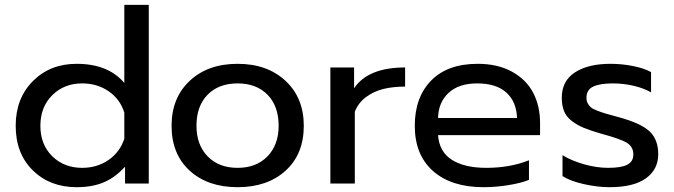

<svg xmlns="http://www.w3.org/2000/svg" viewBox="-20 -759 2787 794"><path d="M296.9 15.1Q186.5 15.1 115.7 -54.4Q44.9 -124 44.9 -238.8Q44.9 -352.1 116 -423.6Q187 -495.1 296.9 -495.1Q427.2 -495.1 494.1 -416V-738.8H595.2V0H497.1V-69.8Q457 -25.4 409.4 -5.1Q361.8 15.1 296.9 15.1ZM319.8 -64.9Q381.3 -64.9 428.5 -97.2Q475.6 -129.4 494.1 -185.1V-293Q477.1 -348.6 429.7 -381.3Q382.3 -414.1 319.8 -414.1Q245.1 -414.1 196 -365.2Q147 -316.4 147 -238.8Q147 -161.1 196 -113Q245.1 -64.9 319.8 -64.9Z M962.4 15.1Q839.4 15.1 764.4 -53.2Q689.5 -121.6 689.5 -238.8Q689.5 -354.5 764.6 -424.8Q839.8 -495.1 962.4 -495.1Q1085 -495.1 1160.6 -424.8Q1236.3 -354.5 1236.3 -238.8Q1236.3 -121.6 1161.1 -53.2Q1085.9 15.1 962.4 15.1ZM1132.3 -238.8Q1132.3 -320.3 1086.4 -367.2Q1040.5 -414.1 962.4 -414.1Q884.3 -414.1 838.4 -367.2Q792.5 -320.3 792.5 -238.8Q792.5 -160.2 838.6 -112.5Q884.8 -64.9 962.4 -64.9Q1040 -64.9 1086.2 -112.5Q1132.3 -160.2 1132.3 -238.8Z M1346.2 0V-480H1444.3V-394Q1502 -480 1655.3 -480V-400.9Q1605.5 -400.9 1565.4 -391.1Q1525.4 -381.3 1493.4 -357.4Q1461.4 -333.5 1447.3 -296.9V0Z M1979.5 15.1Q1846.7 15.1 1771 -51.5Q1695.3 -118.2 1695.3 -238.8Q1695.3 -356.4 1762.9 -425.8Q1830.6 -495.1 1955.6 -495.1Q2038.1 -495.1 2097.2 -462.6Q2156.2 -430.2 2184.8 -375.5Q2213.4 -320.8 2213.4 -250V-200.2H1791.5Q1796.4 -131.3 1848.6 -98.1Q1900.9 -64.9 1991.2 -64.9Q2088.9 -64.9 2167.5 -96.2V-15.1Q2135.3 -2 2082.8 6.6Q2030.3 15.1 1979.5 15.1ZM1791.5 -271H2118.2Q2115.7 -338.9 2073.7 -376.5Q2031.7 -414.1 1953.6 -414.1Q1877.4 -414.1 1835.2 -375Q1793 -335.9 1791.5 -271Z M2500.5 15.1Q2450.7 15.1 2394.3 2.4Q2337.9 -10.3 2306.2 -30.8V-117.2Q2344.7 -93.8 2396.2 -79.3Q2447.8 -64.9 2495.1 -64.9Q2549.3 -64.9 2574.2 -77.9Q2599.1 -90.8 2599.1 -120.1Q2599.1 -151.9 2572.8 -168.2Q2546.4 -184.6 2466.3 -206.1Q2422.4 -218.8 2394.5 -230.2Q2366.7 -241.7 2344.5 -258.8Q2322.3 -275.9 2312.7 -299.1Q2303.2 -322.3 2303.2 -355Q2303.2 -424.3 2357.7 -459.7Q2412.1 -495.1 2504.4 -495.1Q2552.7 -495.1 2598.4 -485.8Q2644 -476.6 2672.4 -460.9V-377Q2643.1 -394 2600.8 -404.1Q2558.6 -414.1 2514.2 -414.1Q2460.9 -414.1 2433.1 -400.9Q2405.3 -387.7 2405.3 -355Q2405.3 -341.8 2410.2 -332.3Q2415 -322.8 2422.9 -315.7Q2430.7 -308.6 2449.2 -301.5Q2467.8 -294.4 2486.6 -288.8Q2505.4 -283.2 2540.5 -273.9Q2631.3 -249 2666.7 -215.3Q2702.1 -181.6 2702.1 -121.1Q2702.1 -58.6 2651.4 -21.7Q2600.6 15.1 2500.5 15.1Z"/></svg>

Font: Prompt
Style: Regular
Weight: 400
Designer: Katatrad Team
Foundry: CadsonDemak
Version: Version 1.000;PS 001.000;hotconv 1.0.88;makeotf.lib2.5.64775